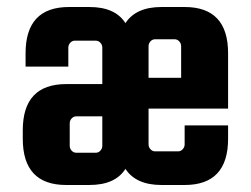

<svg xmlns="http://www.w3.org/2000/svg" viewBox="-20 -518 717 548"><path d="M631 -208H404V-106Q404 -98 409.5 -92Q415 -86 423 -86H488Q496 -86 501.5 -92Q507 -98 507 -106V-160H631V-122Q631 10 507 10H441Q368 10 338 -36Q309 10 235 10H169Q45 10 45 -122V-146Q45 -278 169 -278H272V-382Q272 -390 266.5 -396Q261 -402 253 -402H194Q186 -402 180.5 -396Q175 -390 175 -382V-328H53V-366Q53 -498 177 -498H235Q309 -498 338 -452Q368 -498 441 -498H507Q631 -498 631 -366ZM404 -386V-296H497V-386Q497 -394 491.5 -400Q486 -406 478 -406H423Q415 -406 409.5 -400Q404 -394 404 -386ZM253 -82Q261 -82 266.5 -88Q272 -94 272 -102V-186H198Q190 -186 184.5 -180Q179 -174 179 -166V-102Q179 -94 184.5 -88Q190 -82 198 -82Z"/></svg>

Font: Squada One
Style: Regular
Weight: 400
Designer: Joe Prince
Foundry: Joe Prince
Version: Version 1.001